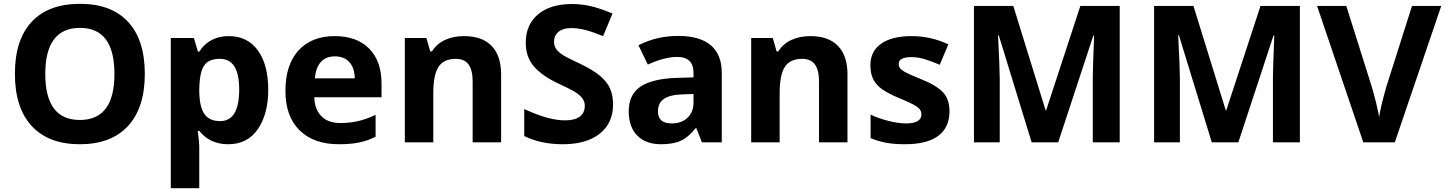

<svg xmlns="http://www.w3.org/2000/svg" viewBox="-20 -745 7564 1005"><path d="M58 -359Q58 -537 146 -631Q234 -725 399 -725Q563 -725 650.5 -630.5Q738 -536 738 -358Q738 -181 650 -85.5Q562 10 398 10Q234 10 146 -85.5Q58 -181 58 -359ZM579 -358Q579 -599 399 -599Q217 -599 217 -358Q217 -117 398 -117Q579 -117 579 -358Z M874 -546H995L1016 -475H1023Q1076 -556 1178 -556Q1275 -556 1329.5 -481.5Q1384 -407 1384 -274Q1384 -149 1330 -69.5Q1276 10 1174 10Q1079 10 1023 -60H1015Q1023 0 1023 19V240H874ZM1232 -276Q1232 -357 1207 -397Q1182 -437 1130 -437Q1090 -437 1067 -421Q1044 -405 1034 -370Q1024 -335 1023 -275Q1023 -188 1049 -149.5Q1075 -111 1132 -111Q1232 -111 1232 -276Z M1474 -269Q1474 -406 1542.5 -481Q1611 -556 1732 -556Q1848 -556 1912.5 -490.5Q1977 -425 1977 -308V-236H1625Q1627 -172 1662.5 -136.5Q1698 -101 1761 -101Q1810 -101 1854 -111Q1898 -121 1946 -144V-29Q1906 -9 1861.5 0.5Q1817 10 1754 10Q1622 10 1548 -63Q1474 -136 1474 -269ZM1837 -335Q1836 -390 1808.5 -420Q1781 -450 1733 -450Q1686 -450 1659.5 -420.5Q1633 -391 1628 -335Z M2099 -546H2212L2232 -476H2241Q2265 -515 2308.5 -535.5Q2352 -556 2409 -556Q2504 -556 2553.5 -504.5Q2603 -453 2603 -356V0H2454V-319Q2454 -378 2432.5 -407.5Q2411 -437 2366 -437Q2303 -437 2275.5 -395.5Q2248 -354 2248 -257V0H2099Z M2724 -33V-174Q2795 -142 2845.5 -128.5Q2896 -115 2938 -115Q2988 -115 3014.5 -134.5Q3041 -154 3041 -191Q3041 -216 3024.5 -235Q3008 -254 2981 -269Q2954 -284 2902 -308Q2817 -348 2774.5 -397.5Q2732 -447 2732 -521Q2732 -616 2796.5 -670Q2861 -724 2974 -724Q3027 -724 3077.5 -711.5Q3128 -699 3186 -674L3137 -556Q3080 -579 3042.5 -588.5Q3005 -598 2969 -598Q2927 -598 2903.5 -578.5Q2880 -559 2880 -526Q2880 -501 2895.5 -483Q2911 -465 2936 -451Q2961 -437 3015 -412Q3082 -380 3119.5 -349Q3157 -318 3173 -282Q3189 -246 3189 -198Q3189 -101 3119.5 -45.5Q3050 10 2926 10Q2810 10 2724 -33Z M3271 -163Q3271 -249 3331 -290.5Q3391 -332 3515 -337L3610 -340V-364Q3610 -447 3525 -447Q3458 -447 3371 -407L3322 -508Q3416 -557 3531 -557Q3642 -557 3700 -508.5Q3758 -460 3758 -364V0H3654L3625 -74H3621Q3584 -27 3544 -8.5Q3504 10 3440 10Q3361 10 3316 -35Q3271 -80 3271 -163ZM3610 -208V-253L3552 -251Q3487 -249 3455.5 -227.5Q3424 -206 3424 -162Q3424 -99 3496 -99Q3548 -99 3579 -129Q3610 -159 3610 -208Z M3912 -546H4025L4045 -476H4054Q4078 -515 4121.5 -535.5Q4165 -556 4222 -556Q4317 -556 4366.5 -504.5Q4416 -453 4416 -356V0H4267V-319Q4267 -378 4245.5 -407.5Q4224 -437 4179 -437Q4116 -437 4088.5 -395.5Q4061 -354 4061 -257V0H3912Z M4537 -22V-145Q4579 -125 4631 -112Q4683 -99 4722 -99Q4803 -99 4803 -146Q4803 -172 4776 -189Q4749 -206 4685 -232Q4631 -255 4599.5 -276.5Q4568 -298 4552 -328Q4536 -358 4536 -404Q4536 -477 4592.5 -516.5Q4649 -556 4752 -556Q4852 -556 4944 -513L4899 -406Q4852 -426 4818 -436Q4784 -446 4750 -446Q4684 -446 4684 -410Q4684 -387 4711 -371.5Q4738 -356 4798 -332Q4879 -300 4914.5 -263.5Q4950 -227 4950 -162Q4950 -78 4891.5 -34Q4833 10 4717 10Q4659 10 4617 2Q4575 -6 4537 -22Z M5078 -714H5284L5453 -168H5456L5635 -714H5841V0H5700V-338Q5700 -377 5707 -559H5703L5519 0H5380L5208 -560H5204Q5213 -389 5213 -332V0H5078Z M6021 -714H6227L6396 -168H6399L6578 -714H6784V0H6643V-338Q6643 -377 6650 -559H6646L6462 0H6323L6151 -560H6147Q6156 -389 6156 -332V0H6021Z M6874 -714H7027L7161 -289Q7172 -253 7184 -203Q7196 -153 7199 -132Q7205 -179 7236 -289L7371 -714H7524L7281 0H7116Z"/></svg>

Font: OpenSansMMV
Style: Bold
Weight: 700
Foundry: Ascender Corporation
Version: Version 4.001